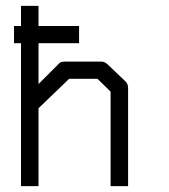

<svg xmlns="http://www.w3.org/2000/svg" viewBox="-20 -686 580 658"><path d="M52 -538H28V-597H52V-666H112V-597H251V-538H112V-398L184 -470Q190 -475 205 -475H326Q337.5 -475 347 -467L410 -407Q419 -398 419 -385V-48H359V-372L314 -416H217L112 -315V-48H52Z"/></svg>

Font: ibm3270
Style: Regular
Weight: 400
Monospace: yes
Version: Version 2.0.3